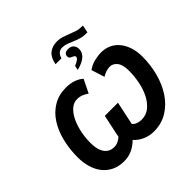

<svg xmlns="http://www.w3.org/2000/svg" viewBox="-247 -1263 1507 1507"><g transform="rotate(-45 506.0 -509.5)"><path d="M385 -723Q436 -723 474.5 -708.5Q513 -694 533 -673L479 -563Q464 -574 440 -585.5Q416 -597 383 -597Q347 -597 316.5 -571.5Q286 -546 263.5 -502Q241 -458 228 -400.5Q215 -343 215 -278Q215 -203 244 -163.5Q273 -124 324 -124Q348 -124 367.5 -133.5Q387 -143 404 -157L445 -350H591L550 -157Q561 -140 583 -132Q605 -124 629 -124Q680 -124 717.5 -154.5Q755 -185 780 -233.5Q805 -282 817.5 -343.5Q830 -405 830 -467Q830 -533 805 -564.5Q780 -596 745 -596Q722 -596 698 -587Q674 -578 660 -568L625 -678Q659 -703 700.5 -713Q742 -723 776 -723Q823 -723 861 -705Q899 -687 926 -653.5Q953 -620 968 -573.5Q983 -527 983 -470Q983 -378 960 -291.5Q937 -205 892.5 -138Q848 -71 782.5 -30.5Q717 10 632 10Q580 10 536 -10.5Q492 -31 466 -62Q432 -28 391 -9Q350 10 301 10Q242 10 197.5 -12Q153 -34 123.5 -71.5Q94 -109 79 -160.5Q64 -212 64 -270Q64 -362 84.5 -444.5Q105 -527 145 -589Q185 -651 245.5 -687Q306 -723 385 -723ZM458 -910Q470 -973 504.5 -1001Q539 -1029 593 -1029Q623 -1029 649 -1020.5Q675 -1012 701 -1001.5Q727 -991 754 -982Q781 -973 813 -973H825L812 -910H803Q764 -910 735.5 -919Q707 -928 683 -938.5Q659 -949 636 -957.5Q613 -966 586 -966Q564 -966 547.5 -952Q531 -938 524 -910ZM550 -755 557 -792Q614 -815 614 -837Q614 -845 609 -849Q604 -853 596 -856Q586 -860 576 -866.5Q566 -873 566 -889Q566 -903 572 -910Q583 -925 613 -925Q641 -925 657.5 -908.5Q674 -892 674 -864Q674 -786 550 -755Z"/></g></svg>

Font: BC Sans
Style: Bold Italic
Weight: 700
Italic angle: -12°
Designer: Monotype Design Team
Province of B.C.
Foundry: Monotype Imaging Inc.
Version: Version 2.000;GOOG;noto-source:20170915:90ef993387c0